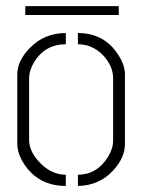

<svg xmlns="http://www.w3.org/2000/svg" viewBox="-20 -613 470 634"><path d="M63.5 -563.5V-592.8H372.1V-563.5ZM37.1 -137.7V-367.2Q37.1 -412.1 78.1 -454.1Q126 -503.9 197.3 -503.9V-466.8Q128.9 -466.8 92.8 -408.2Q76.2 -380.9 76.2 -354.5V-150.4Q76.2 -111.3 114.3 -73.2Q151.4 -36.1 197.3 -36.1V1Q107.4 1 59.6 -71.3Q37.1 -106.4 37.1 -137.7ZM237.3 1V-36.1Q299.8 -36.1 335.9 -93.8Q353.5 -122.1 353.5 -148.4V-354.5Q353.5 -397.5 316.4 -434.6Q282.2 -466.8 237.3 -466.8V-503.9Q324.2 -503.9 370.1 -432.6Q392.6 -398.4 392.6 -367.2V-137.7Q392.6 -91.8 352.5 -48.8Q306.6 0 237.3 1Z"/></svg>

Font: Post No Bills Jaffna Light
Style: Regular
Weight: 300
Designer: Kosala Senevirathne, Siva Puranthara, Lasantha Premarathna, Tharique Azeez
Foundry: Mooniak
Version: Version 1.220 ; ttfautohint (v1.6)